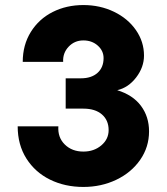

<svg xmlns="http://www.w3.org/2000/svg" viewBox="-20 -730 660 760"><path d="M570 -210Q570 -148 535 -97.5Q500 -47 440.5 -18.5Q381 10 310 10Q237 10 178 -19Q119 -48 84.5 -102.5Q50 -157 50 -230H211Q208 -186 236.5 -158Q265 -130 310 -130Q352 -130 381 -154.5Q410 -179 410 -215Q410 -254 383.5 -277Q357 -300 310 -300H240V-420H300Q342 -420 366 -441.5Q390 -463 390 -500Q390 -529 367 -549.5Q344 -570 310 -570Q275 -570 251.5 -545Q228 -520 230 -485H70Q70 -552 102 -603.5Q134 -655 188.5 -682.5Q243 -710 310 -710Q376 -710 431 -683.5Q486 -657 518 -611Q550 -565 550 -510Q550 -464 519 -423.5Q488 -383 444 -373Q506 -354 538 -311Q570 -268 570 -210Z"/></svg>

Font: Goli Bold
Style: Regular
Weight: 700
Designer: jaikishan Patel
Foundry: MagicType
Version: Version 1.000